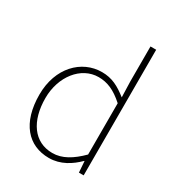

<svg xmlns="http://www.w3.org/2000/svg" viewBox="-189 -916 973 1051"><g transform="rotate(30 297.5 -390.5)"><path d="M277 13C350 13 409 -26 453 -70H455L460 0H490V-794H454V-573L457 -474C403 -516 359 -540 295 -540C167 -540 59 -432 59 -262C59 -84 145 13 277 13ZM280 -20C163 -20 97 -118 97 -262C97 -398 182 -507 293 -507C348 -507 396 -487 454 -435V-111C396 -53 341 -20 280 -20Z"/></g></svg>

Font: Harano Aji Gothic CN ExtraLight
Style: Regular
Weight: 250
Foundry: Masamichi Hosoda
Version: HaranoAjiGothicCN-ExtraLight version 20230610;ttx 4.39.4